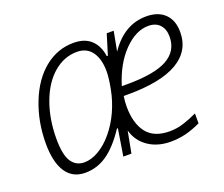

<svg xmlns="http://www.w3.org/2000/svg" viewBox="-96 -682 974 835"><g transform="rotate(-20 391.0 -264.5)"><path d="M564 9.8Q503.9 9.8 460.9 -19.5Q418 -48.8 403.8 -100.1L384.8 0H347.2L367.2 -124H362.8Q316.9 -54.7 270.5 -22.5Q224.1 9.8 168.9 9.8Q110.4 9.8 80.1 -36.1Q49.8 -82 49.8 -168Q49.8 -268.6 84.2 -355.7Q118.7 -442.9 178.2 -491Q237.8 -539.1 312 -539.1Q363.8 -539.1 393.1 -511.5Q422.4 -483.9 429.2 -435.1H434.1L462.9 -528.8H495.1L478 -438Q545.9 -539.1 648.9 -539.1Q703.6 -539.1 734.4 -509Q765.1 -479 765.1 -424.8Q765.1 -337.4 687.7 -292.2Q610.4 -247.1 458 -247.1H439Q435.1 -222.2 435.1 -200.2Q435.1 -121.6 469 -77.9Q502.9 -34.2 575.2 -34.2Q608.9 -34.2 640.4 -44.4Q671.9 -54.7 704.1 -69.8V-23.9Q665 -5.9 632.3 2Q599.6 9.8 564 9.8ZM180.2 -34.2Q212.9 -34.2 247.8 -54.7Q282.7 -75.2 313.2 -112.1Q343.8 -148.9 365 -195.3Q386.2 -241.7 396 -292.5Q405.8 -343.3 405.8 -373Q405.8 -430.7 381.8 -463.9Q357.9 -497.1 313 -497.1Q252.9 -497.1 204.1 -455.1Q155.3 -413.1 127.7 -337.9Q100.1 -262.7 100.1 -171.9Q100.1 -98.6 120.8 -66.4Q141.6 -34.2 180.2 -34.2ZM643.1 -497.1Q585 -497.1 529.8 -440.7Q474.6 -384.3 445.8 -290H469.2Q597.7 -290 656.2 -322.8Q714.8 -355.5 714.8 -421.9Q714.8 -456.5 696 -476.8Q677.2 -497.1 643.1 -497.1Z"/></g></svg>

Font: CAA NEO Sans Light
Style: Italic
Weight: 300
Italic angle: -12°
Version: Version 1.10